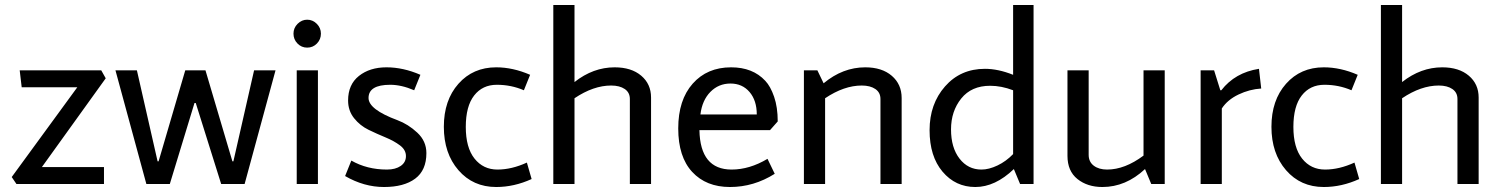

<svg xmlns="http://www.w3.org/2000/svg" viewBox="-20 -738 6018 770"><path d="M397 -68V0H46L27 -28L290 -388H67L59 -456H386L404 -424L148 -68Z M661 0H567L443 -456H529L612 -91H616L723 -456H804L912 -91H916L999 -456H1085L961 0H867L765 -325H760Z M1251 -563.5Q1235 -547 1212 -547Q1189 -547 1173 -563.5Q1157 -580 1157 -603Q1157 -626 1173.5 -642.5Q1190 -659 1212 -659Q1234 -659 1250.5 -642.5Q1267 -626 1267 -603Q1267 -580 1251 -563.5ZM1170 -456H1255V0H1170Z M1641 -376Q1590 -398 1545 -398Q1458 -398 1458 -345Q1458 -299 1574 -256Q1617 -240 1653.5 -206Q1690 -172 1690 -124Q1690 -55 1645 -21.5Q1600 12 1520 12Q1440 12 1364 -32L1389 -94Q1452 -58 1532 -58Q1566 -58 1587 -72.5Q1608 -87 1608 -112Q1608 -137 1584 -155Q1560 -173 1526 -187Q1492 -201 1458 -217.5Q1424 -234 1400 -264Q1376 -294 1376 -335Q1376 -399 1419.5 -433.5Q1463 -468 1530 -468Q1597 -468 1666 -438Z M1970 -468Q2037 -468 2106 -438L2081 -376Q2030 -398 1972.5 -398Q1915 -398 1881.5 -355Q1848 -312 1848 -229Q1848 -146 1883 -102Q1918 -58 1975 -58Q2032 -58 2093 -86L2112 -20Q2042 12 1970 12Q1877 12 1818.5 -55.5Q1760 -123 1760 -229.5Q1760 -336 1818.5 -402Q1877 -468 1970 -468Z M2284 -718V-409Q2359 -468 2445 -468Q2512 -468 2551.5 -434.5Q2591 -401 2591 -347V0H2506V-341Q2506 -367 2485.5 -381Q2465 -395 2431 -395Q2360 -395 2284 -344V0H2199V-718Z M2914 -58Q2986 -58 3058 -101L3087 -41Q3003 12 2907.5 12Q2812 12 2756 -48.5Q2700 -109 2700 -223Q2700 -337 2758 -402.5Q2816 -468 2912 -468Q2999 -468 3049 -414Q3070 -392 3084.5 -350Q3099 -308 3099 -251L3068 -216H2785Q2788 -58 2914 -58ZM2789 -279H3015Q3015 -335 2986 -369Q2957 -403 2909.5 -403Q2862 -403 2829 -369.5Q2796 -336 2789 -279Z M3596 -345V0H3511V-341Q3511 -367 3490.5 -381Q3470 -395 3436 -395Q3365 -395 3289 -344V0H3204V-456H3258L3283 -404Q3360 -468 3450 -468Q3517 -468 3556.5 -434Q3596 -400 3596 -345Z M4043 -718H4125V0H4071L4046 -60Q3971 12 3891.5 12Q3812 12 3760 -49.5Q3708 -111 3708 -216Q3708 -321 3770 -391.5Q3832 -462 3930 -462Q3983 -462 4043 -438ZM3951 -394Q3876 -394 3835 -343Q3794 -292 3794 -219Q3794 -146 3828 -102Q3862 -58 3916 -58Q3946 -58 3980.5 -74.5Q4015 -91 4043 -120V-376Q3996 -394 3951 -394Z M4346 -456V-117Q4346 -89 4366.5 -73.5Q4387 -58 4420 -58Q4491 -58 4566 -114V-456H4651V0H4597L4572 -60Q4495 12 4401 12Q4341 12 4301 -20Q4261 -52 4261 -113V-456Z M4795 -456H4849L4874 -376H4878Q4933 -447 5029 -462L5038 -383Q4991 -380 4947 -359Q4903 -338 4880 -303V0H4795Z M5289 -468Q5356 -468 5425 -438L5400 -376Q5349 -398 5291.5 -398Q5234 -398 5200.5 -355Q5167 -312 5167 -229Q5167 -146 5202 -102Q5237 -58 5294 -58Q5351 -58 5412 -86L5431 -20Q5361 12 5289 12Q5196 12 5137.5 -55.5Q5079 -123 5079 -229.5Q5079 -336 5137.5 -402Q5196 -468 5289 -468Z M5603 -718V-409Q5678 -468 5764 -468Q5831 -468 5870.5 -434.5Q5910 -401 5910 -347V0H5825V-341Q5825 -367 5804.5 -381Q5784 -395 5750 -395Q5679 -395 5603 -344V0H5518V-718Z"/></svg>

Font: Average Sans
Style: Regular
Weight: 400
Designer: Eduardo Rodriguez Tunni
Foundry: Eduardo Rodriguez Tunni
Version: Version 1.002